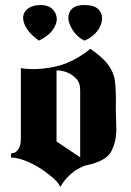

<svg xmlns="http://www.w3.org/2000/svg" viewBox="-20 -728 520 764"><path d="M63 -457Q74 -455 87 -454Q100 -453 113 -453Q151 -453 198 -462.5Q245 -472 293 -501Q305 -508 316.5 -516Q328 -524 339 -534Q360 -520 375.5 -506.5Q391 -493 403 -480Q433 -443 437.5 -404.5Q442 -366 441 -316V-282Q441 -273 441.5 -264Q442 -255 442 -247Q442 -238 442.5 -230Q443 -222 443 -214Q443 -165 423 -126Q403 -87 323 -70Q314 -68 303 -62.5Q292 -57 280 -50Q263 -38 247 -21Q231 -4 220 16Q216 6 205.5 -6Q195 -18 179 -30Q161 -45 139 -59Q117 -73 94 -83Q76 -91 58 -96Q40 -101 24 -101V-118Q41 -117 52 -133Q63 -149 63 -172ZM299 -370Q299 -400 281.5 -417Q264 -434 244 -441Q233 -445 223 -446.5Q213 -448 205 -448V-165L299 -102ZM315 -567Q294 -577 279.5 -594.5Q265 -612 258 -630Q255 -637 253.5 -644Q252 -651 252 -658Q252 -679 267 -693.5Q282 -708 315 -708Q353 -708 369.5 -693Q386 -678 386 -657Q386 -652 385.5 -646.5Q385 -641 383 -635Q377 -614 359 -595Q341 -576 315 -566ZM134 -567Q102 -590 87 -613.5Q72 -637 72 -656Q72 -679 91 -693.5Q110 -708 142 -708Q172 -708 188.5 -692Q205 -676 206 -653Q206 -646 204 -638Q202 -630 198 -623Q191 -607 175 -592.5Q159 -578 134 -566Z"/></svg>

Font: Fette UNZ Fraktur
Style: Regular
Weight: 900
Foundry: UNZ1 Extensions by Catfonts.de
Version: Version 0.000 2012 initial release